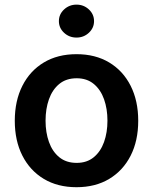

<svg xmlns="http://www.w3.org/2000/svg" viewBox="-20 -782 648 813"><path d="M42.6 -270.6Q42.6 -355.1 74.8 -418.7Q106.9 -482.2 165.5 -517.4Q224.1 -552.6 304 -552.6Q383.9 -552.6 442.5 -517.4Q501.1 -482.2 533.2 -418.7Q565.3 -355.1 565.3 -270.6Q565.3 -186.1 533.2 -122.9Q501.1 -59.7 442.5 -24.5Q383.9 10.7 304 10.7Q224.1 10.7 165.5 -24.5Q106.9 -59.7 74.8 -122.9Q42.6 -186.1 42.6 -270.6ZM435 -271Q435 -321 420.6 -361.7Q406.2 -402.3 377.1 -426.5Q348 -450.6 304.7 -450.6Q260.3 -450.6 231 -426.5Q201.7 -402.3 187.3 -361.7Q172.9 -321 172.9 -271Q172.9 -221.2 187.3 -180.8Q201.7 -140.3 231 -116.3Q260.3 -92.3 304.7 -92.3Q348 -92.3 377.1 -116.3Q406.2 -140.3 420.6 -180.8Q435 -221.2 435 -271ZM229.4 -692.5Q229.4 -721.6 251.4 -742Q273.4 -762.4 304 -762.4Q334.5 -762.4 356.4 -742Q378.2 -721.6 378.2 -692.5Q378.2 -663.7 356.4 -643.3Q334.5 -622.9 304 -622.9Q273.1 -622.9 251.2 -643.3Q229.4 -663.7 229.4 -692.5Z"/></svg>

Font: DeltaSans SemiBold
Style: Regular
Weight: 600
Designer: Rasmus Andersson
Foundry: rsms
Version: Version 3.012